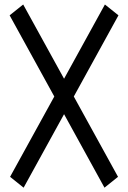

<svg xmlns="http://www.w3.org/2000/svg" viewBox="-20 -844 577 865"><path d="M513.7 -774.9 312.5 -409.2 511.7 -47.4 450.7 1.5 268.6 -329.6 86.4 1.5 25.4 -47.4 224.6 -409.2 23.4 -774.9 84.5 -823.7 268.6 -489.3 452.6 -823.7Z"/></svg>

Font: Gap Sans
Style: Regular
Weight: 400
Designer: Alexandre Liziard and Étienne Ozeray
Foundry: Interstices.io
Version: Version 1.6.1 - December 3. 2014